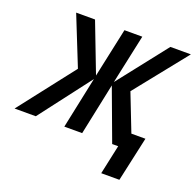

<svg xmlns="http://www.w3.org/2000/svg" viewBox="-207 -874 1252 1233"><g transform="rotate(20 418.5 -257.0)"><path d="M611 200 654 0H613L482 -353L408 0H286L360 -352L91 0H-54L241 -379L107 -714H236L365 -378L437 -714H559L487 -378L751 -714H891L607 -359L706 -105H802L735 200Z"/></g></svg>

Font: Noto Sans Display SemiBold
Style: Italic
Weight: 600
Italic angle: -12°
Designer: Monotype Design Team
Foundry: Monotype Imaging Inc.
Version: Version 2.003